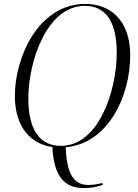

<svg xmlns="http://www.w3.org/2000/svg" viewBox="-20 -745 705 982"><path d="M409 217C451 217 475 210 506 201L503 191C479 197 454 201 431 201C360 201 321 148 316 8C532 -10 646 -252 646 -461C646 -647 539 -725 417 -725C177 -725 56 -453 56 -255C56 -94 138 -8 248 7C255 142 298 217 409 217ZM292 1C195 1 125 -64 125 -242C125 -435 222 -715 413 -715C509 -715 577 -651 577 -475C577 -279 484 1 292 1Z"/></svg>

Font: Noto Serif Display SemiCondensed Light
Style: Italic
Weight: 300
Width: 4
Italic angle: -12°
Designer: Monotype Design Team
Foundry: Monotype Imaging Inc.
Version: Version 2.009